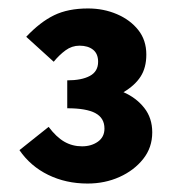

<svg xmlns="http://www.w3.org/2000/svg" viewBox="-20 -794 418 454"><path d="M187 -360Q136 -360 94 -380.5Q52 -401 26 -439L95 -494Q113 -470 132 -459Q151 -448 174 -448Q196 -448 211.5 -459Q227 -470 227 -490Q227 -515 205.5 -526.5Q184 -538 139 -538V-604Q173 -604 192.5 -614.5Q212 -625 212 -648Q212 -667 200 -676.5Q188 -686 168 -686Q150 -686 135 -675Q120 -664 107 -648L42 -707Q75 -742 108 -758Q141 -774 188 -774Q225 -774 256.5 -760.5Q288 -747 307 -723Q326 -699 326 -665Q326 -634 312.5 -613Q299 -592 272 -576Q302 -563 321 -539Q340 -515 340 -481Q340 -445 318.5 -418Q297 -391 262.5 -375.5Q228 -360 187 -360Z"/></svg>

Font: Source Sans 3 ExtraBold
Style: Regular
Weight: 800
Designer: Paul D. Hunt
Foundry: Adobe
Version: Version 3.052;hotconv 1.1.0;makeotfexe 2.6.0